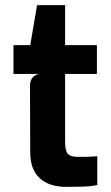

<svg xmlns="http://www.w3.org/2000/svg" viewBox="-20 -722 434 749"><path d="M238.5 7Q172 7 135 -26.8Q98 -60.5 98 -127.5L97 -387Q97 -425 131.5 -433.5H32.5V-546H98L124.5 -702H234V-546H358V-433.5H234V-167Q234 -134.5 244.5 -122.2Q255 -110 285 -110Q308.5 -110 326.5 -110.5Q344.5 -111 359.5 -112.5V-0.5Q338 5 304.5 6Q271 7 238.5 7Z"/></svg>

Font: Spline Sans SemiBold
Style: Regular
Weight: 600
Designer: Eben Sorkin, Mirko Velimirovic
Foundry: Sorkin Type
Version: Version 1.000; ttfautohint (v1.8.3)